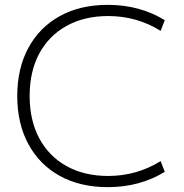

<svg xmlns="http://www.w3.org/2000/svg" viewBox="-20 -760 759 790"><path d="M424 10Q310 10 226.5 -36Q143 -82 97 -166.5Q51 -251 51 -365Q51 -479 97 -563.5Q143 -648 226.5 -694Q310 -740 424 -740Q555 -740 658 -677L641 -633Q543 -694 425 -694Q327 -694 254 -653.5Q181 -613 141.5 -539.5Q102 -466 102 -365Q102 -265 141.5 -191Q181 -117 254 -76.5Q327 -36 425 -36Q542 -36 641 -97L658 -53Q555 10 424 10Z"/></svg>

Font: M PLUS 1 Light
Style: Regular
Weight: 300
Designer: Coji Morishita
Foundry: UNDERFOREST DESIGN
Version: Version 1.001